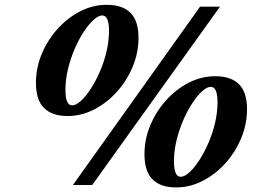

<svg xmlns="http://www.w3.org/2000/svg" viewBox="-20 -790 1110 820"><path d="M291.5 0 834.5 -761.5H919.5L374 0ZM268.5 -294.5Q202.5 -294.5 168 -328.8Q133.5 -363 133.5 -436.5Q133.5 -500 158.2 -559.5Q183 -619 225.8 -666.5Q268.5 -714 322.8 -741.8Q377 -769.5 436 -769.5Q502.5 -769.5 537 -735.5Q571.5 -701.5 571.5 -628.5Q571.5 -565 546.8 -505.2Q522 -445.5 479.2 -398Q436.5 -350.5 382 -322.5Q327.5 -294.5 268.5 -294.5ZM288 -340Q304.5 -340 325.2 -358.8Q346 -377.5 367 -409.8Q388 -442 406 -483Q424 -524 434.8 -569.2Q445.5 -614.5 445.5 -658.5Q445.5 -724 416.5 -724Q400.5 -724 380 -705.5Q359.5 -687 338.2 -655Q317 -623 299.2 -582Q281.5 -541 270.5 -495.8Q259.5 -450.5 259.5 -406Q259.5 -340 288 -340ZM732 10.5Q666 10.5 631.5 -23.8Q597 -58 597 -131.5Q597 -195 621.8 -254.5Q646.5 -314 689.2 -361.5Q732 -409 786.2 -436.8Q840.5 -464.5 899.5 -464.5Q966 -464.5 1000.5 -430.5Q1035 -396.5 1035 -323.5Q1035 -260 1010.2 -200.2Q985.5 -140.5 942.8 -93Q900 -45.5 845.5 -17.5Q791 10.5 732 10.5ZM751.5 -35Q768 -35 788.8 -53.8Q809.5 -72.5 830.5 -104.8Q851.5 -137 869.5 -178Q887.5 -219 898.2 -264.2Q909 -309.5 909 -353.5Q909 -419 880 -419Q864 -419 843.5 -400.5Q823 -382 801.8 -350Q780.5 -318 762.8 -277Q745 -236 734 -190.8Q723 -145.5 723 -101Q723 -35 751.5 -35Z"/></svg>

Font: Libre Caslon Text
Style: Italic
Weight: 400
Italic angle: -22.583°
Designer: Pablo Impallari, Rodrigo Fuenzalida, Katja Schimmel
Foundry: Pablo Impallari, Rodrigo Fuenzalida
Version: Version 2.000